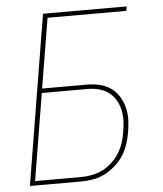

<svg xmlns="http://www.w3.org/2000/svg" viewBox="-53 -781 705 828"><g transform="rotate(-5 300.0 -367.5)"><path d="M43 0 164 -735H526L523 -716H182L132 -414H326Q354 -414 380 -408Q406 -402 427.5 -387.5Q449 -373 463 -351Q477 -329 484 -303.5Q491 -278 490.5 -250.5Q490 -223 485 -195Q481 -169 472.5 -143.5Q464 -118 449.5 -95Q435 -72 413.5 -53Q392 -34 367.5 -21.5Q343 -9 317 -4.5Q291 0 265 0ZM67 -19H265Q288 -19 312 -23.5Q336 -28 358.5 -39Q381 -50 400 -67.5Q419 -85 432.5 -106.5Q446 -128 453.5 -151.5Q461 -175 464 -198Q469 -223 469.5 -247.5Q470 -272 464.5 -295Q459 -318 447 -337.5Q435 -357 416 -370.5Q397 -384 374 -389.5Q351 -395 326 -395H129Z"/></g></svg>

Font: Iosevka Thin Extended
Style: Italic
Weight: 100
Width: 7
Italic angle: -9°
Monospace: yes
Designer: Belleve Invis
Foundry: Belleve Invis
Version: Version 32.5.0; ttfautohint (v1.8.4)